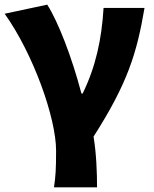

<svg xmlns="http://www.w3.org/2000/svg" viewBox="-23 -603 660 825"><path d="M209 202H394C394 138 391 56 379 -16C526 -246 565 -375 598 -569H422C414 -434 388 -315 332 -201H327C285 -360 227 -509 180 -583L-3 -544C121 -370 218 -95 218 44C218 124 216 155 209 202Z"/></svg>

Font: Noto Sans CJK KR Black
Style: Regular
Weight: 900
Designer: Ryoko NISHIZUKA (kana & ideographs); Paul D. Hunt (Latin, Greek & Cyrillic); Wenlong ZHANG (bopomofo); Sandoll Communica
Foundry: Adobe Systems Incorporated
Version: Version 1.004;PS 1.004;hotconv 1.0.82;makeotf.lib2.5.63406